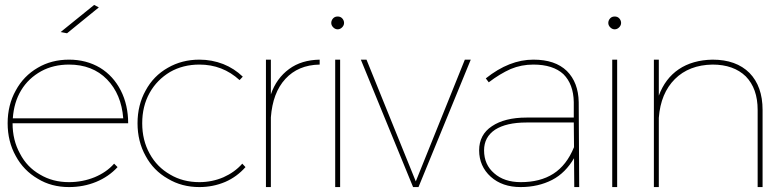

<svg xmlns="http://www.w3.org/2000/svg" viewBox="-20 -759 3180 779"><path d="M364 -40C332 -27 297 -20 260 -20C216 -20 177 -30 142 -51C107 -71 80 -99 61 -136C41 -172 31 -213 31 -259H500C500 -308 490 -353 470 -392C450 -431 422 -462 386 -484C349 -506 307 -517 260 -517C213 -517 170 -506 133 -484C95 -462 65 -431 44 -392C22 -353 11 -308 11 -259C11 -210 22 -165 44 -126C65 -87 95 -56 133 -34C170 -11 213 0 260 0C299 0 336 -7 370 -21C404 -35 433 -55 457 -81L443 -95C422 -71 395 -53 364 -40ZM147 -470C180 -488 218 -497 260 -497C323 -497 375 -477 414 -437C453 -397 475 -344 480 -279H32C35 -322 46 -360 66 -393C86 -426 113 -451 147 -470ZM362 -739 226 -629 252 -624 381 -729Z M789 -497C852 -497 906 -476 952 -434L965 -448C942 -470 916 -487 886 -499C855 -511 823 -517 789 -517C742 -517 699 -506 661 -484C622 -462 592 -431 571 -392C549 -353 538 -308 538 -259C538 -210 549 -165 571 -126C592 -87 622 -56 661 -34C699 -11 742 0 789 0C826 0 861 -7 894 -21C926 -35 953 -55 976 -81L963 -95C942 -71 916 -53 887 -40C857 -27 824 -20 789 -20C745 -20 705 -30 670 -51C635 -71 607 -99 587 -136C567 -172 557 -213 557 -259C557 -305 567 -346 587 -382C607 -418 635 -446 670 -467C705 -487 745 -497 789 -497Z M1153 -479C1119 -454 1094 -420 1079 -376V-517H1059V0H1079V-283C1084 -349 1103 -401 1138 -439C1172 -476 1218 -496 1277 -497V-517C1228 -516 1187 -504 1153 -479Z M1340 -517V0H1360V-517ZM1368 -685C1363 -690 1357 -692 1350 -692C1343 -692 1337 -690 1332 -685C1327 -680 1324 -673 1324 -666C1324 -659 1327 -653 1332 -648C1337 -643 1343 -640 1350 -640C1357 -640 1363 -643 1368 -648C1373 -653 1376 -659 1376 -666C1376 -673 1373 -680 1368 -685Z M1444 -517 1656 0H1678L1890 -517H1866L1667 -23L1467 -517Z M2310 0H2330L2328 -345C2327 -398 2311 -440 2280 -471C2248 -502 2203 -517 2144 -517C2079 -517 2015 -492 1951 -441L1963 -425C1993 -448 2023 -466 2052 -479C2081 -491 2111 -497 2144 -497C2197 -497 2238 -484 2266 -458C2293 -431 2307 -394 2308 -345V-282H2116C2057 -282 2010 -270 1976 -247C1941 -224 1924 -191 1924 -149C1924 -106 1940 -70 1971 -42C2002 -14 2043 0 2092 0C2140 0 2183 -10 2220 -29C2257 -48 2286 -78 2309 -117ZM2225 -54C2189 -31 2145 -20 2093 -20C2048 -20 2012 -32 1985 -56C1958 -79 1944 -110 1944 -149C1944 -185 1959 -213 1989 -233C2019 -252 2061 -262 2116 -262H2308L2309 -162C2289 -113 2261 -77 2225 -54Z M2464 -517V0H2484V-517ZM2492 -685C2487 -690 2481 -692 2474 -692C2467 -692 2461 -690 2456 -685C2451 -680 2448 -673 2448 -666C2448 -659 2451 -653 2456 -648C2461 -643 2467 -640 2474 -640C2481 -640 2487 -643 2492 -648C2497 -653 2500 -659 2500 -666C2500 -673 2497 -680 2492 -685Z M3021 -463C2985 -499 2935 -517 2871 -517C2817 -516 2771 -503 2734 -478C2697 -453 2670 -417 2653 -371V-517H2633V0H2653V-281C2658 -348 2680 -400 2718 -438C2756 -476 2807 -496 2871 -497C2928 -497 2973 -481 3006 -449C3038 -416 3054 -371 3054 -313V0H3074V-313C3074 -377 3056 -427 3021 -463Z"/></svg>

Font: Argentum Sans Thin
Style: Regular
Weight: 250
Designer: Julieta Ulanovsky
Foundry: Julieta Ulanovsky
Version: Version 5.001;February 15, 2019;FontCreator 11.5.0.2425 64-b